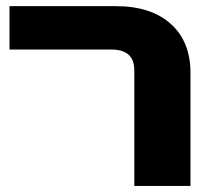

<svg xmlns="http://www.w3.org/2000/svg" viewBox="-20 -611 707 631"><path d="M421.4 0V-379.4Q421.4 -414.1 402.6 -431.2Q383.8 -448.2 345.2 -448.2H11.2V-590.8H360.4Q476.1 -590.8 541 -532.7Q606 -474.6 606 -371.1V0Z"/></svg>

Font: Heebo Black
Style: Regular
Weight: 900
Designer: Oded Ezer
Foundry: Ezer Type House
Version: Version 3.100